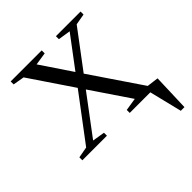

<svg xmlns="http://www.w3.org/2000/svg" viewBox="-229 -811 1181 1181"><g transform="rotate(-45 361.0 -221.0)"><path d="M697.3 212.9H665.5L613.3 0H434.1V-25.9L517.1 -39.1L345.2 -293L154.8 -39.1L235.8 -25.9V0H22V-25.9L94.2 -39.1L316.9 -335L127 -616.2L53.2 -628.9V-654.8H323.2V-628.9L240.2 -616.2L376 -414.1L527.8 -616.2L446.8 -628.9V-654.8H661.1V-628.9L588.9 -616.2L404.8 -371.1L629.9 -39.1L705.6 -29.3Z"/></g></svg>

Font: Tinos
Style: Regular
Weight: 400
Designer: Steve Matteson
Foundry: Monotype Imaging Inc.
Version: Version 1.23